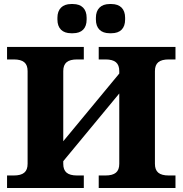

<svg xmlns="http://www.w3.org/2000/svg" viewBox="-20 -933 906 953"><path d="M294 -120V-133L572 -469V-120C572 -80 551 -62 503 -62H470V0H851V-62H818C770 -62 749 -80 749 -120V-580C749 -620 770 -638 818 -638H851V-700H470V-638H503C551 -638 572 -620 572 -580V-568L294 -232V-580C294 -620 315 -638 363 -638H396V-700H15V-638H48C96 -638 117 -620 117 -580V-120C117 -80 96 -62 48 -62H15V0H396V-62H363C315 -62 294 -80 294 -120ZM265 -836C265 -792 290 -768 333 -768H342C386 -768 410 -792 410 -836V-845C410 -888 386 -913 342 -913H333C290 -913 265 -888 265 -845ZM456 -836C456 -792 481 -768 524 -768H533C577 -768 601 -792 601 -836V-845C601 -888 577 -913 533 -913H524C481 -913 456 -888 456 -845Z"/></svg>

Font: LT Superior Serif ExtraBold
Style: Regular
Weight: 800
Designer: Daniel Lyons
Foundry: LyonsType
Version: Version 2.120;FEAKit 1.0